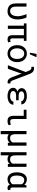

<svg xmlns="http://www.w3.org/2000/svg" viewBox="2173 -3025 1055 5441"><g transform="rotate(90 2700.5 -304.5)"><path d="M167.5 -528.3H77.1V-227.1Q77.1 -166 92.3 -121.3Q107.4 -76.7 136.2 -47.9Q165 -18.6 206.8 -4.4Q248.5 9.8 302.2 9.8Q363.8 9.8 407.2 -13.7Q450.7 -37.1 478 -76.7Q505.4 -115.7 518.1 -167.2Q530.8 -218.8 530.8 -274.4Q530.8 -314.5 526.4 -350.3Q522 -386.2 514.2 -418Q506.3 -449.7 496.3 -477.3Q486.3 -504.9 475.1 -528.3H379.9Q405.3 -467.3 422.1 -403.6Q439 -339.8 440.4 -274.4Q440.4 -236.3 432.1 -198.7Q423.8 -161.1 406.7 -131.3Q389.2 -101.1 362.3 -82.3Q335.4 -63.5 297.9 -63.5Q268.6 -63.5 244.4 -72.5Q220.2 -81.5 203.1 -101.6Q186 -121.1 176.8 -151.9Q167.5 -182.6 167.5 -226.1Z M1137.2 -453.6V-528.3H643.6V-453.6H708V0H798.3V-453.6H977.1V-135.7Q977.1 -94.7 984.9 -66.9Q992.7 -39.1 1007.8 -22.5Q1022.5 -5.4 1044.4 2Q1066.4 9.3 1094.2 9.3Q1117.2 9.3 1138.4 4.6Q1159.7 0 1182.6 -15.6L1162.6 -79.1Q1154.3 -74.7 1142.3 -70.8Q1130.4 -66.9 1117.7 -66.9Q1106.9 -66.9 1097.9 -68.8Q1088.9 -70.8 1082 -77.6Q1075.2 -84.5 1071.3 -96.9Q1067.4 -109.4 1067.4 -130.9V-453.6Z M1259.8 -269V-258.3Q1259.8 -201.2 1276.4 -152.3Q1293 -103.5 1324.2 -67.4Q1355 -31.2 1399.7 -10.7Q1444.3 9.8 1500.5 9.8Q1556.2 9.8 1600.6 -10.7Q1645 -31.2 1676.3 -67.4Q1707 -103.5 1723.6 -152.3Q1740.2 -201.2 1740.2 -258.3V-269Q1740.2 -326.2 1723.6 -375.2Q1707 -424.3 1676.3 -460.4Q1645 -496.6 1600.3 -517.3Q1555.7 -538.1 1499.5 -538.1Q1443.8 -538.1 1399.4 -517.3Q1355 -496.6 1324.2 -460.4Q1293 -424.3 1276.4 -375.2Q1259.8 -326.2 1259.8 -269ZM1350.1 -258.3V-269Q1350.1 -307.6 1359.4 -343Q1368.7 -378.4 1387.7 -405.3Q1406.2 -432.1 1434.1 -448Q1461.9 -463.9 1499.5 -463.9Q1537.1 -463.9 1565.2 -448Q1593.3 -432.1 1612.3 -405.3Q1630.9 -378.4 1640.4 -343Q1649.9 -307.6 1649.9 -269V-258.3Q1649.9 -219.2 1640.6 -183.8Q1631.3 -148.4 1612.8 -121.6Q1593.8 -94.7 1565.7 -79.1Q1537.6 -63.5 1500.5 -63.5Q1462.9 -63.5 1434.6 -79.1Q1406.2 -94.7 1387.7 -121.6Q1368.7 -148.4 1359.4 -183.8Q1350.1 -219.2 1350.1 -258.3ZM1506.3 -811.5 1474.6 -622.6H1518.6L1601.6 -811.5Z M1928.7 0 2048.8 -335 2063 -393.1 2085 -335.4 2166.5 -122.1Q2178.2 -89.8 2192.1 -65.4Q2206.1 -41 2224.1 -24.9Q2241.7 -8.3 2264.2 0Q2286.6 8.3 2315.4 8.3Q2321.3 8.3 2330.1 6.1Q2338.9 3.9 2344.2 1L2345.2 -72.8Q2339.4 -71.3 2335.2 -70.8Q2331.1 -70.3 2322.8 -70.3Q2311 -70.3 2300.8 -76.2Q2290.5 -82 2282.2 -92.3Q2273.9 -102.1 2267.1 -115.2Q2260.3 -128.4 2254.9 -145.5L2078.1 -609.4Q2070.8 -628.9 2058.8 -652.1Q2046.9 -675.3 2028.8 -695.3Q2010.3 -714.8 1984.4 -728Q1958.5 -741.2 1923.3 -741.2Q1911.1 -741.2 1896.5 -738.8Q1881.8 -736.3 1873 -733.9L1873.5 -664.6Q1879.9 -665 1889.6 -666Q1899.4 -667 1905.8 -667Q1922.4 -667 1935.8 -658.9Q1949.2 -650.9 1960 -637.7Q1970.7 -624.5 1979 -607.7Q1987.3 -590.8 1994.1 -573.7L2021 -503.9L1828.1 0Z M2468.3 -148.4Q2468.3 -110.4 2485.8 -81.1Q2503.4 -51.8 2535.6 -31.7Q2567.4 -11.2 2611.3 -0.7Q2655.3 9.8 2708 9.8Q2755.4 9.8 2797.9 -1Q2840.3 -11.7 2874.5 -32.2Q2904.8 -50.3 2925.8 -82Q2946.8 -113.8 2947.3 -156.2H2856.9Q2856.9 -137.2 2845.7 -120.4Q2834.5 -103.5 2814.9 -90.8Q2794.9 -77.6 2767.6 -70.3Q2740.2 -63 2708 -63Q2671.9 -63 2644 -69.6Q2616.2 -76.2 2597.7 -87.9Q2578.6 -99.1 2568.8 -114.7Q2559.1 -130.4 2559.1 -148.4Q2559.1 -168 2565.9 -182.9Q2572.8 -197.8 2586.4 -208Q2596.7 -215.3 2610.6 -220.7Q2624.5 -226.1 2641.6 -229Q2654.8 -231.4 2669.9 -232.4Q2685.1 -233.4 2702.1 -233.4H2820.8V-305.7H2702.1Q2683.6 -305.7 2668 -307.1Q2652.3 -308.6 2639.6 -311Q2627.4 -314 2617.2 -317.9Q2606.9 -321.8 2599.1 -326.7Q2583 -336.9 2575.7 -351.3Q2568.4 -365.7 2568.4 -383.8Q2568.4 -400.4 2576.4 -415Q2584.5 -429.7 2601.6 -440.9Q2618.7 -451.7 2645 -458Q2671.4 -464.4 2708 -464.4Q2736.3 -464.4 2761.7 -458Q2787.1 -451.7 2806.2 -440.9Q2825.2 -429.7 2836.7 -414.3Q2848.1 -398.9 2848.1 -380.9H2938.5Q2938 -417.5 2919.4 -446.5Q2900.9 -475.6 2869.6 -496.1Q2837.9 -516.1 2796.1 -526.9Q2754.4 -537.6 2708 -537.6Q2655.3 -537.6 2612.5 -527.8Q2569.8 -518.1 2540 -499Q2509.8 -479.5 2493.7 -450.9Q2477.5 -422.4 2477.5 -384.3Q2477.5 -363.8 2485.8 -345Q2494.1 -326.2 2509.8 -311Q2522 -298.8 2538.6 -288.8Q2555.2 -278.8 2575.2 -271.5Q2554.7 -265.6 2537.6 -257.1Q2520.5 -248.5 2507.8 -237.3Q2488.3 -221.2 2478.3 -198.7Q2468.3 -176.3 2468.3 -148.4Z M3090.3 -528.3V-449.7H3262.2V-162.1Q3262.2 -112.8 3272.5 -79.8Q3282.7 -46.9 3302.2 -26.9Q3321.3 -6.8 3348.9 1.5Q3376.5 9.8 3411.6 9.8Q3429.7 9.8 3447.3 7.8Q3464.8 5.9 3481.9 0Q3493.2 -3.9 3504.9 -9.8Q3516.6 -15.6 3528.8 -24.4L3508.8 -87.9Q3494.6 -79.6 3475.6 -72.8Q3456.5 -65.9 3434.6 -65.9Q3418.5 -65.9 3403.8 -68.4Q3389.2 -70.8 3377.9 -80.1Q3366.2 -88.9 3359.6 -107.2Q3353 -125.5 3353 -157.2L3352.5 -528.3Z M3782.7 -528.3H3692.4V203.1H3782.7V-25.9Q3802.7 -8.3 3830.6 0.7Q3858.4 9.8 3894 9.8Q3919.4 9.8 3940.7 3.9Q3961.9 -2 3979.5 -13.2Q3991.7 -21.5 4002.4 -32.5Q4013.2 -43.5 4022.5 -56.6L4026.9 0H4108.4V-528.3H4017.6V-138.2Q4012.2 -124.5 4004.4 -113.3Q3996.6 -102.1 3985.8 -92.8Q3969.7 -78.6 3945.8 -71Q3921.9 -63.5 3890.1 -63.5Q3866.7 -63.5 3846.9 -70.3Q3827.1 -77.1 3813 -95.2Q3798.3 -113.3 3790.5 -144.5Q3782.7 -175.8 3782.7 -224.6Z M4382.8 -528.3H4292.5V203.1H4382.8V-25.9Q4402.8 -8.3 4430.7 0.7Q4458.5 9.8 4494.1 9.8Q4519.5 9.8 4540.8 3.9Q4562 -2 4579.6 -13.2Q4591.8 -21.5 4602.5 -32.5Q4613.3 -43.5 4622.6 -56.6L4627 0H4708.5V-528.3H4617.7V-138.2Q4612.3 -124.5 4604.5 -113.3Q4596.7 -102.1 4585.9 -92.8Q4569.8 -78.6 4545.9 -71Q4522 -63.5 4490.2 -63.5Q4466.8 -63.5 4447 -70.3Q4427.2 -77.1 4413.1 -95.2Q4398.4 -113.3 4390.6 -144.5Q4382.8 -175.8 4382.8 -224.6Z M5292.5 -528.3H5237.8L5215.3 -470.2L5213.9 -466.3Q5204.1 -479.5 5192.4 -490.5Q5180.7 -501.5 5167.5 -509.8Q5145.5 -523.4 5119.1 -530.8Q5092.8 -538.1 5061 -538.1Q5012.7 -538.1 4975.8 -516.6Q4939 -495.1 4914.1 -457.5Q4889.2 -419.4 4876.5 -367.4Q4863.8 -315.4 4863.8 -254.4V-244.1Q4863.8 -189.5 4876.5 -142.8Q4889.2 -96.2 4914.1 -62.5Q4939 -28.3 4975.6 -9Q5012.2 10.3 5060.1 10.3Q5091.3 10.3 5117.7 3.4Q5144 -3.4 5165.5 -16.6Q5178.7 -24.9 5190.4 -35.4Q5202.1 -45.9 5211.9 -58.6Q5216.3 -44.9 5222.4 -34.2Q5228.5 -23.4 5236.3 -15.6Q5249.5 -2.4 5267.6 3.9Q5285.6 10.3 5308.6 10.3Q5324.2 10.3 5338.6 7.1Q5353 3.9 5368.2 -6.3L5356.9 -73.7Q5352.1 -72.8 5345.5 -71.8Q5338.9 -70.8 5331.5 -70.8Q5322.8 -70.8 5315.7 -74Q5308.6 -77.1 5303.7 -84.5Q5298.3 -91.8 5295.4 -104.2Q5292.5 -116.7 5292.5 -135.3ZM4954.1 -244.1V-254.4Q4954.1 -295.9 4960.9 -333.7Q4967.8 -371.6 4983.4 -400.9Q4998.5 -429.7 5023.2 -446.8Q5047.9 -463.9 5083 -463.9Q5104 -463.9 5121.8 -458.7Q5139.6 -453.6 5154.8 -444.3Q5169.4 -435.1 5181.2 -422.4Q5192.9 -409.7 5202.1 -394.5V-160.2Q5202.1 -150.9 5202.1 -146.2Q5202.1 -141.6 5202.1 -135.3Q5195.3 -123.5 5187.3 -113.3Q5179.2 -103 5169.4 -94.7Q5152.8 -80.1 5131.1 -71.8Q5109.4 -63.5 5082 -63.5Q5047.4 -63.5 5022.9 -78.1Q4998.5 -92.8 4983.4 -117.7Q4967.8 -142.1 4960.9 -174.8Q4954.1 -207.5 4954.1 -244.1Z"/></g></svg>

Font: Roboto Mono
Style: Regular
Weight: 400
Monospace: yes
Designer: Google
Version: Version 3.000